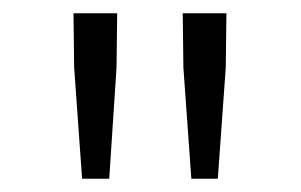

<svg xmlns="http://www.w3.org/2000/svg" viewBox="-20 -787 455 290"><path d="M104 -517H145L156 -685L157 -767H91L92 -685ZM269 -517H309L321 -685L322 -767H256L257 -685Z"/></svg>

Font: Noto Sans JP Light
Style: Regular
Weight: 300
Designer: Ryoko NISHIZUKA (kana & ideographs); Paul D. Hunt (Latin, Greek & Cyrillic); Wenlong ZHANG (bopomofo); Sandoll Communica
Foundry: Adobe Systems Incorporated
Version: Version 1.004;PS 1.004;hotconv 1.0.82;makeotf.lib2.5.63406